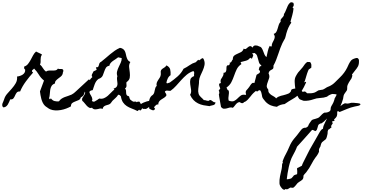

<svg xmlns="http://www.w3.org/2000/svg" viewBox="-110 -950 3329 1720"><path d="M694.3 -193.4Q671.9 -182.6 664.1 -167Q656.2 -151.4 651.9 -134.8Q647.5 -118.2 641.1 -103Q634.8 -87.9 614.3 -78.1Q609.4 -60.5 595.2 -53.7Q581.1 -46.9 565.4 -41.5Q549.8 -36.1 537.6 -27.3Q525.4 -18.6 525.4 2.9Q505.9 13.7 482.9 22.5Q460 31.2 435.1 35.6Q410.2 40 385.7 39.1Q361.3 38.1 339.8 29.3Q325.2 22.5 311.5 11.7Q306.6 7.8 302.2 5.4Q297.9 2.9 293 -2Q281.2 -13.7 273.4 -29.3Q265.6 -44.9 260.7 -62.5Q255.9 -80.1 252.9 -97.7Q250 -115.2 248 -130.9L284.2 -228.5Q255.9 -251 238.3 -280.8Q220.7 -310.5 195.3 -335.9Q190.4 -329.1 182.6 -324.2Q174.8 -319.3 176.8 -308.6L186.5 -299.8Q154.3 -264.6 121.6 -220.2Q88.9 -175.8 70.3 -130.9Q48.8 -131.8 40 -120.6Q31.2 -109.4 25.4 -95.2Q19.5 -81.1 10.7 -69.3Q2 -57.6 -18.6 -59.6Q-23.4 -48.8 -28.3 -36.6Q-33.2 -24.4 -40 -13.7Q-46.9 -2.9 -56.6 4.4Q-66.4 11.7 -81.1 11.7Q-88.9 3.9 -89.8 -4.9Q-90.8 -13.7 -87.9 -22.9Q-85 -32.2 -80.1 -41.5Q-75.2 -50.8 -73.2 -59.6Q-65.4 -87.9 -44.9 -110.8Q-24.4 -133.8 -3.9 -156.7Q16.6 -179.7 31.2 -205.1Q45.9 -230.5 43 -264.6Q55.7 -265.6 68.8 -270Q82 -274.4 93.3 -281.7Q104.5 -289.1 110.8 -300.3Q117.2 -311.5 115.2 -327.1Q107.4 -331.1 106.4 -338.4Q105.5 -345.7 106.4 -353.5Q127.9 -360.4 141.1 -377.4Q154.3 -394.5 165 -414.1Q175.8 -433.6 186 -453.6Q196.3 -473.6 212.9 -488.3Q226.6 -480.5 240.2 -475.1Q253.9 -469.7 266.6 -460.9Q257.8 -449.2 255.9 -438.5Q253.9 -427.7 253.9 -416.5Q253.9 -405.3 253.9 -394.5Q253.9 -383.8 248 -372.1Q263.7 -358.4 274.4 -339.8Q285.2 -321.3 301.8 -308.6Q313.5 -317.4 328.1 -317.9Q342.8 -318.4 357.9 -317.9Q373 -317.4 386.7 -319.8Q400.4 -322.3 409.2 -335.9Q413.1 -332 420.9 -332Q428.7 -332 436.5 -332Q444.3 -332 450.2 -329.6Q456.1 -327.1 457 -320.3Q458 -312.5 456.5 -309.6Q455.1 -306.6 453.1 -299.8Q451.2 -292 452.1 -292Q453.1 -292 450.2 -285.2Q445.3 -272.5 434.1 -263.7Q422.9 -254.9 411.6 -246.6Q400.4 -238.3 391.1 -228Q381.8 -217.8 381.8 -202.1Q360.4 -194.3 351.6 -179.2Q342.8 -164.1 339.8 -145Q336.9 -126 335.9 -106Q335 -85.9 329.1 -69.3L337.9 -59.6L345.7 -69.3Q359.4 -49.8 378.4 -44.9Q397.5 -40 418 -42Q427.7 -56.6 440.9 -65.4Q454.1 -74.2 469.2 -80.1Q484.4 -85.9 500.5 -90.8Q516.6 -95.7 531.2 -102.5Q543 -108.4 551.3 -115.2Q559.6 -122.1 569.3 -130.9Q598.6 -158.2 627.4 -184.6Q656.2 -210.9 685.5 -238.3Q691.4 -238.3 693.4 -232.4Q695.3 -226.6 695.3 -219.2Q695.3 -211.9 694.8 -204.6Q694.3 -197.3 694.3 -193.4Z M1323.2 -102.5Q1309.6 -79.1 1302.2 -64.9Q1294.9 -50.8 1287.6 -41.5Q1280.3 -32.2 1271 -24.9Q1261.7 -17.6 1245.1 -6.8Q1234.4 2.9 1223.6 9.8Q1214.8 16.6 1206.5 21.5Q1198.2 26.4 1193.4 26.4Q1191.4 26.4 1189.5 25.9Q1187.5 25.4 1185.5 25.4Q1179.7 25.4 1174.3 25.9Q1168.9 26.4 1165 18.6Q1162.1 21.5 1160.2 25.4Q1158.2 29.3 1156.2 32.7Q1154.3 36.1 1150.9 38.1Q1147.5 40 1141.6 38.1L1136.7 32.2L1122.1 44.9Q1094.7 31.2 1069.8 22Q1044.9 12.7 1025.4 0Q1005.9 -12.7 992.2 -32.7Q978.5 -52.7 972.7 -87.9Q967.8 -93.8 961.9 -98.1Q956.1 -102.5 948.2 -100.6Q938.5 -84 924.8 -72.3Q911.1 -60.5 897.5 -46.9Q892.6 -42 889.6 -36.1Q886.7 -30.3 881.8 -25.4Q874 -16.6 863.3 -13.2Q852.5 -9.8 841.8 -6.8Q831.1 -3.9 821.8 2.9Q812.5 9.8 808.6 26.4Q796.9 19.5 785.2 22.5Q776.4 24.4 766.6 26.9Q756.8 29.3 747.6 29.8Q738.3 30.3 729.5 27.3Q720.7 24.4 713.9 14.6Q700.2 20.5 688.5 14.2Q676.8 7.8 666.5 -3.4Q656.2 -14.6 646.5 -27.3Q636.7 -40 627.9 -45.9Q622.1 -61.5 628.4 -72.8Q634.8 -84 642.1 -94.2Q649.4 -104.5 652.3 -114.7Q655.3 -125 643.6 -139.6Q653.3 -154.3 661.1 -170.4Q668.9 -186.5 677.2 -202.6Q685.5 -218.8 694.8 -233.9Q704.1 -249 717.8 -259.8Q711.9 -266.6 711.9 -272.9Q711.9 -279.3 714.8 -285.6Q717.8 -292 721.7 -298.3Q725.6 -304.7 727.5 -310.5L755.9 -324.2L749 -347.7Q759.8 -345.7 765.1 -348.6Q770.5 -351.6 772.9 -357.4Q775.4 -363.3 776.9 -370.6Q778.3 -377.9 781.2 -383.8Q786.1 -392.6 795.9 -396.5Q816.4 -412.1 836.4 -429.7Q856.4 -447.3 876.5 -463.9Q896.5 -480.5 918 -495.6Q939.5 -510.7 964.8 -521.5Q982.4 -518.6 992.7 -510.7Q1002.9 -502.9 1008.3 -492.2Q1013.7 -481.4 1016.6 -468.3Q1019.5 -455.1 1022.5 -442.4Q1027.3 -425.8 1034.2 -414.1Q1041 -402.3 1057.6 -394.5Q1043.9 -371.1 1046.9 -348.1Q1049.8 -325.2 1052.7 -299.8Q1055.7 -276.4 1052.2 -253.9Q1048.8 -231.4 1023.4 -213.9Q1021.5 -207 1022.5 -199.2Q1023.4 -191.4 1023.4 -183.6Q1023.4 -175.8 1020.5 -168.9Q1017.6 -162.1 1009.8 -158.2Q1018.6 -147.5 1019 -136.7Q1019.5 -126 1020 -116.2Q1020.5 -106.4 1024.9 -98.6Q1029.3 -90.8 1045.9 -86.9Q1048.8 -74.2 1051.3 -67.9Q1053.7 -61.5 1057.1 -57.6Q1060.5 -53.7 1066.4 -50.3Q1072.3 -46.9 1082 -40Q1089.8 -38.1 1099.6 -40Q1109.4 -42 1115.2 -34.2Q1120.1 -39.1 1127 -39.6Q1133.8 -40 1139.6 -39.1L1152.3 -17.6Q1163.1 -25.4 1176.8 -31.2Q1190.4 -37.1 1203.1 -41Q1217.8 -44.9 1232.4 -47.9ZM948.2 -436.5Q939.5 -428.7 926.8 -420.9Q914.1 -413.1 901.9 -404.3Q889.6 -395.5 880.9 -385.3Q872.1 -375 870.1 -361.3Q847.7 -357.4 838.9 -342.8Q830.1 -328.1 824.2 -310.5Q818.4 -293 811.5 -275.9Q804.7 -258.8 787.1 -249Q781.2 -245.1 776.4 -245.1Q777.3 -245.1 770.5 -241.2Q759.8 -233.4 752 -221.7Q744.1 -210 738.8 -196.3Q733.4 -182.6 729 -168.5Q724.6 -154.3 720.7 -142.6Q707 -140.6 700.2 -136.7Q693.4 -132.8 691.9 -128.4Q690.4 -124 692.4 -118.2Q694.3 -112.3 698.2 -105.5Q702.1 -99.6 706.5 -91.8Q710.9 -84 713.9 -76.2Q716.8 -68.4 717.3 -60.5Q717.8 -52.7 712.9 -45.9Q726.6 -35.2 739.3 -41.5Q752 -47.9 762.7 -55.7Q766.6 -58.6 771 -62Q775.4 -65.4 780.3 -67.4Q802.7 -62.5 821.3 -70.3Q839.8 -78.1 855.5 -91.8Q871.1 -105.5 885.7 -121.1Q900.4 -136.7 915 -148.4L907.2 -156.2Q924.8 -161.1 932.1 -169.4Q939.5 -177.7 941.4 -188.5Q943.4 -199.2 941.4 -211.4Q939.5 -223.6 938.5 -237.3Q937.5 -245.1 938 -252.4Q938.5 -259.8 941.4 -267.6Q933.6 -290 939 -310.5Q944.3 -331.1 953.6 -350.1Q962.9 -369.1 971.7 -388.7Q980.5 -408.2 980.5 -429.7Z M1819.3 -35.2Q1820.3 -23.4 1815.4 -17.6Q1810.5 -11.7 1802.2 -8.8Q1793.9 -5.9 1784.2 -4.4Q1774.4 -2.9 1767.6 1Q1739.3 -2 1712.9 -7.3Q1686.5 -12.7 1664.1 -23.9Q1641.6 -35.2 1623.5 -53.7Q1605.5 -72.3 1592.8 -100.6Q1605.5 -121.1 1601.6 -146Q1597.7 -170.9 1594.2 -194.3Q1590.8 -217.8 1595.2 -237.3Q1599.6 -256.8 1628.9 -268.6Q1627 -279.3 1629.4 -292Q1631.8 -304.7 1622.1 -313.5Q1587.9 -301.8 1562.5 -280.3Q1537.1 -258.8 1514.2 -233.4Q1491.2 -208 1468.3 -182.1Q1445.3 -156.2 1418 -136.7Q1405.3 -135.7 1391.1 -138.2Q1377 -140.6 1367.2 -129.9Q1368.2 -123 1372.1 -118.2Q1376 -113.3 1378.4 -108.4Q1380.9 -103.5 1380.9 -98.1Q1380.9 -92.8 1374 -85.9Q1364.3 -76.2 1353 -69.8Q1341.8 -63.5 1331.5 -56.2Q1321.3 -48.8 1314.5 -39.1Q1307.6 -29.3 1307.6 -12.7Q1301.8 -15.6 1296.9 -14.2Q1292 -12.7 1287.6 -8.8Q1283.2 -4.9 1279.3 0Q1275.4 4.9 1271.5 7.8Q1269.5 12.7 1272.5 16.1Q1275.4 19.5 1279.3 23.4Q1275.4 34.2 1269 36.6Q1262.7 39.1 1255.4 37.1Q1248 35.2 1240.7 30.8Q1233.4 26.4 1227.5 23.4Q1224.6 10.7 1223.6 -5.9Q1222.7 -22.5 1224.6 -38.6Q1226.6 -54.7 1232.4 -69.3Q1238.3 -84 1250 -93.8Q1253.9 -96.7 1254.9 -97.2Q1255.9 -97.7 1255.9 -97.7Q1255.9 -97.7 1256.8 -98.1Q1257.8 -98.6 1260.7 -101.6Q1268.6 -110.4 1271.5 -120.6Q1274.4 -130.9 1276.4 -141.6Q1278.3 -152.3 1281.7 -162.6Q1285.2 -172.9 1293.9 -180.7Q1290 -196.3 1294.4 -208.5Q1298.8 -220.7 1306.2 -231.9Q1313.5 -243.2 1320.8 -254.4Q1328.1 -265.6 1330.1 -279.3Q1331.1 -284.2 1330.6 -288.6Q1330.1 -293 1330.1 -297.9Q1328.1 -313.5 1333.5 -321.8Q1338.9 -330.1 1347.2 -335.4Q1355.5 -340.8 1364.7 -346.7Q1374 -352.5 1380.9 -364.3Q1409.2 -350.6 1414.6 -327.6Q1419.9 -304.7 1418 -276.4Q1401.4 -265.6 1392.6 -246.6Q1383.8 -227.5 1380.9 -210Q1382.8 -204.1 1386.2 -203.6Q1389.6 -203.1 1394 -204.6Q1398.4 -206.1 1402.3 -208Q1406.2 -210 1410.2 -210Q1445.3 -234.4 1480 -264.6Q1514.6 -294.9 1534.2 -334Q1562.5 -347.7 1587.9 -365.7Q1613.3 -383.8 1643.6 -392.6L1666 -415Q1670.9 -407.2 1677.7 -411.6Q1684.6 -416 1691.4 -421.9Q1698.2 -427.7 1704.6 -428.7Q1710.9 -429.7 1716.8 -415Q1726.6 -389.6 1721.7 -365.7Q1716.8 -341.8 1706.5 -318.8Q1696.3 -295.9 1685.5 -272.5Q1674.8 -249 1672.9 -224.6Q1672.9 -218.8 1672.9 -212.4Q1672.9 -206.1 1671.9 -199.2Q1669.9 -178.7 1666.5 -154.8Q1663.1 -130.9 1668.9 -111.3Q1673.8 -93.8 1689.5 -80.1Q1705.1 -66.4 1716.8 -52.7Q1723.6 -53.7 1730.5 -51.8Q1737.3 -49.8 1743.7 -47.9Q1750 -45.9 1755.9 -46.4Q1761.7 -46.9 1767.6 -52.7Q1774.4 -55.7 1780.8 -52.2Q1787.1 -48.8 1793 -43.9Q1798.8 -39.1 1805.2 -35.6Q1811.5 -32.2 1819.3 -35.2Z M2632.8 -212.9Q2611.3 -164.1 2593.8 -137.2Q2576.2 -110.4 2555.2 -92.8Q2534.2 -75.2 2506.8 -60.1Q2479.5 -44.9 2439.5 -17.6Q2422.9 -16.6 2403.3 -10.3Q2383.8 -3.9 2370.1 6.8Q2340.8 3.9 2316.4 -5.9Q2292 -15.6 2270.5 -37.1Q2265.6 -42 2261.7 -47.9Q2257.8 -53.7 2252.9 -58.6Q2242.2 -71.3 2239.3 -81.1Q2236.3 -90.8 2234.4 -106.4Q2230.5 -128.9 2222.7 -138.7Q2214.8 -148.4 2192.4 -128.9L2183.6 -136.7L2181.6 -134.8Q2172.9 -127.9 2167.5 -123Q2162.1 -118.2 2156.7 -112.8Q2151.4 -107.4 2146.5 -101.6Q2141.6 -95.7 2134.8 -86.9Q2123 -72.3 2108.9 -56.6Q2094.7 -41 2076.2 -35.2Q2073.2 -32.2 2071.3 -29.8Q2069.3 -27.3 2064.5 -26.4Q2058.6 -24.4 2050.8 -27.3Q2043 -30.3 2038.1 -35.2Q2027.3 -35.2 2019 -29.8Q2010.7 -24.4 2003.4 -16.1Q1996.1 -7.8 1989.7 1Q1983.4 9.8 1975.6 15.6Q1960 9.8 1946.8 13.7Q1933.6 17.6 1920.9 21Q1908.2 24.4 1895.5 23.9Q1882.8 23.4 1870.1 8.8Q1864.3 -20.5 1860.4 -44.9Q1856.4 -65.4 1853.5 -84Q1850.6 -102.5 1850.6 -106.4Q1855.5 -111.3 1855 -119.6Q1854.5 -127.9 1852.5 -133.8Q1850.6 -134.8 1850.6 -135.7Q1850.6 -136.7 1848.6 -137.7Q1853.5 -141.6 1856 -147.5Q1858.4 -153.3 1863.3 -157.2Q1860.4 -165 1856.4 -174.8Q1852.5 -184.6 1852.5 -194.3Q1855.5 -202.1 1857.9 -203.1Q1860.4 -204.1 1869.1 -206.1Q1868.2 -210.9 1866.7 -215.3Q1865.2 -219.7 1866.2 -224.6Q1866.2 -234.4 1870.6 -241.7Q1875 -249 1879.9 -256.3Q1884.8 -263.7 1888.7 -272.5Q1892.6 -281.2 1892.6 -293V-297.9Q1907.2 -297.9 1912.1 -306.2Q1917 -314.5 1918 -325.2Q1918.9 -335.9 1918.9 -346.7Q1918.9 -357.4 1924.8 -362.3Q1928.7 -366.2 1932.1 -365.7Q1935.5 -365.2 1940.4 -365.2Q1946.3 -372.1 1948.2 -375.5Q1950.2 -378.9 1947.3 -388.7Q1954.1 -388.7 1958 -391.6Q1961.9 -394.5 1964.4 -399.4Q1966.8 -404.3 1969.2 -409.2Q1971.7 -414.1 1975.6 -418Q1975.6 -442.4 1988.3 -452.1Q2001 -461.9 2017.1 -468.3Q2033.2 -474.6 2049.3 -483.4Q2065.4 -492.2 2073.2 -514.6Q2085.9 -506.8 2094.7 -513.2Q2103.5 -519.5 2111.3 -526.9Q2119.1 -534.2 2128.9 -536.6Q2138.7 -539.1 2153.3 -523.4Q2159.2 -542 2177.2 -543Q2195.3 -543.9 2210 -535.2V-534.2H2210.9Q2226.6 -531.2 2234.4 -519Q2242.2 -506.8 2247.6 -491.7Q2252.9 -476.6 2259.3 -461.9Q2265.6 -447.3 2277.3 -438.5Q2283.2 -463.9 2288.6 -490.2Q2293.9 -516.6 2306.6 -540Q2315.4 -529.3 2325.2 -536.1L2324.2 -538.1Q2324.2 -553.7 2330.6 -566.4Q2336.9 -579.1 2343.3 -591.3Q2349.6 -603.5 2351.1 -616.7Q2352.5 -629.9 2341.8 -646.5Q2358.4 -651.4 2365.7 -665Q2373 -678.7 2377.4 -694.8Q2381.8 -710.9 2387.2 -727.5Q2392.6 -744.1 2404.3 -755.9Q2404.3 -758.8 2403.8 -761.7Q2403.3 -764.6 2403.3 -767.6Q2404.3 -775.4 2409.2 -781.2Q2414.1 -787.1 2419.9 -793Q2425.8 -798.8 2430.2 -806.2Q2434.6 -813.5 2433.6 -824.2Q2443.4 -836.9 2451.2 -857.9Q2459 -878.9 2467.8 -897.5Q2476.6 -916 2488.3 -925.3Q2500 -934.6 2518.6 -923.8Q2522.5 -912.1 2521.5 -902.8Q2520.5 -893.6 2510.7 -883.8Q2516.6 -877.9 2519.5 -874Q2516.6 -843.8 2508.3 -814Q2500 -784.2 2492.2 -755.9Q2494.1 -753.9 2496.1 -752Q2498 -750 2500 -748Q2483.4 -724.6 2473.1 -701.2Q2462.9 -677.7 2455.1 -650.4Q2452.1 -639.6 2449.7 -627.9Q2447.3 -616.2 2443.4 -606.4Q2438.5 -596.7 2431.6 -585.4Q2424.8 -574.2 2419.9 -563.5Q2409.2 -541 2400.9 -518.1Q2392.6 -495.1 2384.8 -471.7Q2375 -443.4 2364.7 -416Q2354.5 -388.7 2339.8 -362.3V-346.7Q2338.9 -335.9 2333 -331.5Q2327.1 -327.1 2319.8 -323.7Q2312.5 -320.3 2305.7 -314Q2298.8 -307.6 2295.9 -293V-292L2296.9 -291Q2306.6 -269.5 2301.3 -251.5Q2295.9 -233.4 2289.1 -216.3Q2282.2 -199.2 2279.8 -182.6Q2277.3 -166 2293 -148.4Q2292 -128.9 2300.8 -117.7Q2309.6 -106.4 2321.3 -98.6Q2333 -90.8 2345.2 -84.5Q2357.4 -78.1 2363.3 -68.4Q2373 -78.1 2384.3 -83.5Q2395.5 -88.9 2406.7 -91.8Q2418 -94.7 2429.2 -97.2Q2440.4 -99.6 2451.2 -103.5Q2476.6 -110.4 2486.3 -120.1Q2496.1 -129.9 2496.1 -132.8Q2497.1 -146.5 2506.3 -150.4Q2515.6 -154.3 2527.8 -155.8Q2540 -157.2 2552.2 -160.2Q2564.5 -163.1 2570.3 -174.8Q2581.1 -173.8 2589.4 -182.1Q2597.7 -190.4 2604.5 -199.2Q2611.3 -208 2618.2 -213.9Q2625 -219.7 2632.8 -212.9ZM2231.4 -363.3Q2215.8 -375 2210.4 -390.1Q2205.1 -405.3 2201.7 -420.9Q2198.2 -436.5 2192.9 -450.7Q2187.5 -464.8 2171.9 -474.6L2169.9 -475.6Q2168.9 -475.6 2159.2 -473.6Q2149.4 -471.7 2147.5 -470.7Q2155.3 -463.9 2157.2 -459Q2159.2 -454.1 2157.7 -449.2Q2156.2 -444.3 2152.8 -439Q2149.4 -433.6 2147.5 -425.8Q2145.5 -423.8 2139.6 -427.2Q2133.8 -430.7 2130.9 -432.6Q2117.2 -412.1 2092.3 -405.8Q2067.4 -399.4 2044.9 -393.6Q2046.9 -388.7 2048.8 -384.8Q2050.8 -380.9 2052.7 -376Q2023.4 -356.4 2010.3 -328.6Q1997.1 -300.8 1986.8 -271Q1976.6 -241.2 1962.4 -213.4Q1948.2 -185.5 1918.9 -166Q1923.8 -158.2 1925.8 -150.4Q1927.7 -142.6 1938.5 -138.7Q1941.4 -127.9 1940.9 -116.7Q1940.4 -105.5 1938.5 -94.7Q1936.5 -84 1936 -72.8Q1935.5 -61.5 1938.5 -49.8L1940.4 -47.9Q1970.7 -37.1 1987.8 -45.9Q2004.9 -54.7 2018.1 -68.4Q2031.2 -82 2046.9 -93.8Q2062.5 -105.5 2090.8 -99.6L2094.7 -105.5Q2092.8 -110.4 2091.8 -114.3Q2090.8 -118.2 2090.8 -123Q2091.8 -133.8 2096.7 -140.1Q2101.6 -146.5 2109.4 -154.3Q2116.2 -162.1 2122.6 -170.9Q2128.9 -179.7 2134.8 -189.5Q2140.6 -198.2 2148.4 -204.6Q2156.2 -210.9 2168.9 -206.1L2187.5 -276.4Q2188.5 -281.2 2196.8 -285.2Q2205.1 -289.1 2211.4 -293.9Q2217.8 -298.8 2219.2 -306.6Q2220.7 -314.5 2208 -327.1Q2210 -331.1 2210.9 -336.9Q2211.9 -342.8 2213.9 -347.7Q2215.8 -352.5 2218.8 -355.5Q2221.7 -358.4 2228.5 -356.4Z M3114.3 -21.5Q3120.1 -17.6 3119.1 -14.6Q3118.2 -11.7 3114.7 -8.8Q3111.3 -5.9 3106.4 -4.4Q3101.6 -2.9 3098.6 -2L3069.3 3.9Q3032.2 11.7 2999 25.9Q2965.8 40 2931.6 53.7Q2927.7 48.8 2921.4 46.9Q2915 44.9 2910.2 50.8Q2911.1 53.7 2911.1 59.6Q2911.1 71.3 2910.2 78.6Q2909.2 85.9 2906.7 91.8Q2904.3 97.7 2899.4 103Q2894.5 108.4 2886.7 116.2Q2877 126 2889.6 126Q2882.8 134.8 2875 135.7Q2873 136.7 2869.1 136.7Q2867.2 136.7 2865.2 137.7Q2864.3 139.6 2867.2 146Q2870.1 152.3 2871.1 154.3Q2871.1 155.3 2868.2 159.2Q2865.2 163.1 2862.3 167.5Q2859.4 171.9 2857.4 176.3Q2855.5 180.7 2857.4 183.6V191.4Q2862.3 193.4 2857.9 194.8Q2853.5 196.3 2852.5 196.3Q2851.6 196.3 2846.7 200.7Q2841.8 205.1 2841.8 206.1Q2839.8 208 2837.4 208.5Q2835 209 2832 210.9Q2831.1 210.9 2829.6 214.4Q2828.1 217.8 2827.1 221.7Q2826.2 225.6 2825.2 229.5Q2824.2 233.4 2825.2 234.4Q2825.2 247.1 2822.8 255.9Q2820.3 264.6 2817.4 277.3Q2813.5 293 2806.2 299.3Q2798.8 305.7 2791 311Q2783.2 316.4 2775.9 323.2Q2768.6 330.1 2764.6 345.7Q2763.7 349.6 2762.7 352.5Q2761.7 354.5 2761.7 357.4V359.4Q2757.8 366.2 2755.4 370.6Q2752.9 375 2751 378.9Q2749 382.8 2748 387.7Q2747.1 392.6 2747.1 399.4Q2749 402.3 2747.6 408.2Q2746.1 414.1 2743.2 419.9Q2740.2 425.8 2736.8 431.6Q2733.4 437.5 2731.4 440.4Q2728.5 445.3 2724.6 450.2Q2720.7 455.1 2716.8 460Q2696.3 488.3 2682.6 515.6Q2662.1 556.6 2632.8 593.8Q2627 600.6 2619.6 608.4Q2612.3 616.2 2608.4 624V630.9Q2608.4 650.4 2597.7 660.2Q2586.9 669.9 2571.3 678.7Q2566.4 682.6 2560.5 686.5Q2554.7 690.4 2550.8 696.3Q2544.9 704.1 2534.7 715.8Q2524.4 727.5 2515.6 732.4Q2513.7 732.4 2502.9 731.4Q2492.2 730.5 2490.2 730.5Q2488.3 731.4 2483.9 734.4Q2479.5 737.3 2474.6 740.2Q2469.7 743.2 2464.8 745.1Q2460 747.1 2459 746.1Q2453.1 743.2 2449.2 743.2Q2447.3 743.2 2444.8 745.6Q2442.4 748 2440.4 750Q2432.6 748 2428.7 748Q2426.8 748 2422.4 744.1Q2418 740.2 2413.6 734.9Q2409.2 729.5 2405.8 724.6Q2402.3 719.7 2401.4 717.8Q2394.5 707 2393.6 692.4Q2392.6 677.7 2394 661.6Q2395.5 645.5 2398.4 629.9Q2401.4 614.3 2404.3 602.5Q2409.2 583 2413.1 563Q2417 543 2417 523.4Q2417 518.6 2418.9 515.6Q2420.9 512.7 2422.9 509.8Q2424.8 507.8 2423.8 505.4Q2422.9 502.9 2421.9 501Q2420.9 498 2423.8 489.3Q2426.8 480.5 2431.2 470.2Q2435.5 460 2439.9 450.7Q2444.3 441.4 2446.3 438.5Q2465.8 403.3 2481.9 364.3Q2498 325.2 2523.4 293.9Q2538.1 276.4 2552.7 258.8Q2567.4 241.2 2581.1 221.7Q2586.9 213.9 2590.8 210Q2596.7 202.1 2608.4 197.3Q2620.1 192.4 2630.9 194.3Q2631.8 194.3 2640.1 188.5Q2648.4 182.6 2649.4 181.6Q2653.3 168.9 2662.1 154.8Q2670.9 140.6 2679.7 129.9Q2685.5 123 2695.3 120.1Q2705.1 117.2 2716.3 114.3Q2727.5 111.3 2738.3 106.9Q2749 102.5 2757.8 91.8Q2764.6 84 2775.9 73.2Q2787.1 62.5 2797.9 58.6Q2807.6 60.5 2824.7 55.7Q2841.8 50.8 2847.7 42Q2852.5 35.2 2852.5 19.5Q2852.5 11.7 2858.9 0Q2865.2 -11.7 2869.1 -17.6Q2874 -25.4 2877 -33.2Q2879.9 -41 2882.8 -48.8Q2884.8 -53.7 2885.7 -58.1Q2886.7 -62.5 2887.7 -67.4Q2888.7 -68.4 2891.6 -74.2Q2894.5 -80.1 2897.9 -85.9Q2901.4 -91.8 2903.8 -97.2Q2906.2 -102.5 2905.3 -103.5Q2905.3 -104.5 2899.4 -105.5Q2893.6 -106.4 2887.2 -106.9Q2880.9 -107.4 2875 -107.9Q2869.1 -108.4 2868.2 -108.4Q2864.3 -108.4 2856.9 -105.5Q2849.6 -102.5 2841.3 -98.6Q2833 -94.7 2827.1 -90.3Q2821.3 -85.9 2820.3 -84Q2789.1 -73.2 2757.8 -72.3Q2726.6 -71.3 2695.3 -59.6Q2676.8 -52.7 2654.8 -49.3Q2632.8 -45.9 2612.3 -46.9Q2611.3 -46.9 2606.4 -48.3Q2601.6 -49.8 2595.7 -52.2Q2589.8 -54.7 2585 -56.6Q2580.1 -58.6 2579.1 -58.6Q2574.2 -60.5 2569.8 -65.9Q2565.4 -71.3 2562 -77.6Q2558.6 -84 2555.7 -90.3Q2552.7 -96.7 2550.8 -100.6Q2545.9 -111.3 2542.5 -122.1Q2539.1 -132.8 2537.1 -143.6Q2536.1 -143.6 2536.1 -151.4Q2536.1 -155.3 2535.2 -158.2Q2531.2 -184.6 2529.8 -216.8Q2528.3 -249 2543 -272.5Q2546.9 -279.3 2551.8 -287.6Q2556.6 -295.9 2561.5 -301.8Q2565.4 -306.6 2568.4 -309.6Q2571.3 -312.5 2575.2 -317.4Q2576.2 -319.3 2579.1 -321.8Q2582 -324.2 2582 -325.2Q2592.8 -335.9 2601.6 -347.7Q2610.4 -359.4 2618.2 -371.1Q2620.1 -374 2624 -378.4Q2627.9 -382.8 2632.3 -387.2Q2636.7 -391.6 2641.6 -394Q2646.5 -396.5 2650.4 -394.5Q2655.3 -394.5 2659.7 -394.5Q2664.1 -394.5 2668.9 -393.6Q2673.8 -385.7 2676.3 -380.9Q2678.7 -376 2679.2 -370.6Q2679.7 -365.2 2679.2 -358.9Q2678.7 -352.5 2678.7 -343.8Q2673.8 -339.8 2668 -335.9Q2662.1 -332 2656.2 -328.1Q2654.3 -326.2 2649.9 -315.4Q2645.5 -304.7 2641.1 -291.5Q2636.7 -278.3 2633.3 -266.1Q2629.9 -253.9 2628.9 -251Q2623 -225.6 2608.9 -200.2Q2594.7 -174.8 2577.1 -156.2L2576.2 -153.3Q2583 -146.5 2588.4 -140.1Q2593.8 -133.8 2599.6 -127.9Q2611.3 -127.9 2622.1 -130.9Q2627 -127 2632.3 -123Q2637.7 -119.1 2641.6 -114.3Q2654.3 -114.3 2664.6 -114.3Q2674.8 -114.3 2684.1 -115.2Q2693.4 -116.2 2703.1 -119.1Q2712.9 -122.1 2723.6 -128.9Q2727.5 -130.9 2735.4 -136.2Q2743.2 -141.6 2748 -141.6L2783.2 -147.5Q2792 -151.4 2800.3 -156.7Q2808.6 -162.1 2816.4 -167Q2821.3 -169.9 2827.6 -172.4Q2834 -174.8 2838.9 -176.8Q2869.1 -190.4 2891.1 -212.9Q2913.1 -235.4 2936.5 -257.8Q2955.1 -275.4 2972.2 -298.3Q2989.3 -321.3 3000 -343.8Q3006.8 -360.4 3015.6 -377.4Q3024.4 -394.5 3035.2 -408.2Q3043 -417 3057.6 -422.9Q3072.3 -428.7 3084 -430.7Q3091.8 -432.6 3098.6 -425.3Q3105.5 -418 3105.5 -411.1Q3106.4 -392.6 3104.5 -379.9Q3102.5 -367.2 3097.7 -356.9Q3092.8 -346.7 3085 -336.4Q3077.1 -326.2 3065.4 -311.5L3043 -282.2Q3042 -280.3 3043.5 -279.3Q3044.9 -278.3 3045.9 -276.4Q3046.9 -274.4 3045.9 -270Q3044.9 -265.6 3043 -259.8Q3041 -253.9 3039.1 -249Q3037.1 -244.1 3036.1 -243.2Q3035.2 -243.2 3034.2 -240.7Q3033.2 -238.3 3031.2 -236.3L3027.3 -230.5Q3014.6 -211.9 3006.3 -193.8Q2998 -175.8 3000 -153.3Q3000 -144.5 2995.6 -137.7Q2991.2 -130.9 2985.4 -123.5Q2979.5 -116.2 2973.6 -106.4Q2967.8 -96.7 2965.8 -80.1Q2964.8 -76.2 2964.8 -73.2Q2964.8 -71.3 2964.4 -70.3Q2963.9 -69.3 2963.9 -68.4V-66.4Q2959 -46.9 2953.1 -32.7Q2947.3 -18.6 2939.5 1Q2940.4 1 2945.8 -3.9Q2951.2 -8.8 2958.5 -13.7Q2965.8 -18.6 2974.1 -22.5Q2982.4 -26.4 2990.2 -23.4Q2996.1 -21.5 3003.9 -22Q3011.7 -22.5 3019 -24.4Q3026.4 -26.4 3031.2 -27.8Q3036.1 -29.3 3037.1 -29.3Q3045.9 -29.3 3053.7 -29.3Q3061.5 -29.3 3069.3 -28.3Q3070.3 -27.3 3075.7 -27.3Q3081.1 -27.3 3088.4 -26.4Q3095.7 -25.4 3103 -24.4Q3110.4 -23.4 3114.3 -21.5ZM2819.3 111.3Q2816.4 114.3 2808.6 122.6Q2800.8 130.9 2791.5 139.2Q2782.2 147.5 2773.4 152.8Q2764.6 158.2 2760.7 156.2L2752.9 160.2Q2743.2 165 2740.2 173.8Q2737.3 182.6 2734.9 192.4Q2732.4 202.1 2729 210.9Q2725.6 219.7 2714.8 224.6Q2702.1 218.8 2696.8 215.8Q2691.4 212.9 2687.5 213.9Q2683.6 214.8 2678.7 221.2Q2673.8 227.5 2662.1 240.2Q2634.8 271.5 2606.9 302.2Q2579.1 333 2550.8 364.3Q2543.9 383.8 2533.7 404.3Q2523.4 424.8 2512.7 444.3Q2501 464.8 2492.2 491.2Q2483.4 517.6 2477.1 545.4Q2470.7 573.2 2466.3 601.6Q2461.9 629.9 2459 654.3Q2460 656.2 2465.8 655.8Q2471.7 655.3 2478 653.8Q2484.4 652.3 2490.2 650.9Q2496.1 649.4 2498 648.4Q2499 648.4 2502.9 644.5Q2506.8 640.6 2511.2 635.7Q2515.6 630.9 2519 626.5Q2522.5 622.1 2522.5 621.1Q2526.4 619.1 2536.1 615.2Q2545.9 611.3 2549.8 611.3Q2551.8 611.3 2552.2 603.5Q2552.7 595.7 2552.7 593.8V577.1Q2550.8 575.2 2551.3 566.4Q2551.8 557.6 2551.8 555.7Q2562.5 550.8 2572.8 545.9Q2583 541 2593.8 535.2Q2596.7 526.4 2600.6 517.1Q2604.5 507.8 2609.4 499Q2628.9 461.9 2646.5 425.3Q2664.1 388.7 2686.5 351.6Q2703.1 324.2 2718.3 296.4Q2733.4 268.6 2750 240.2Q2751 238.3 2754.4 232.4Q2757.8 226.6 2762.2 220.7Q2766.6 214.8 2771 210.4Q2775.4 206.1 2778.3 206.1Q2783.2 206.1 2784.2 198.7Q2785.2 191.4 2785.2 188.5Q2785.2 184.6 2790.5 172.4Q2795.9 160.2 2802.2 147Q2808.6 133.8 2814 123Q2819.3 112.3 2819.3 111.3Z"/></svg>

Font: Homemade Apple
Style: Regular
Weight: 400
Designer: Font Diner, Inc
Foundry: Font Diner, Inc
Version: Version 1.000